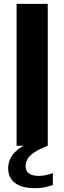

<svg xmlns="http://www.w3.org/2000/svg" viewBox="-20 -760 336 1001"><path d="M66.5 0V-740H229V0ZM163 221Q92 221 57.2 193Q22.5 165 22.5 117.5Q22.5 86.5 37.8 59.2Q53 32 88.8 8.2Q124.5 -15.5 186 -36L229 0Q183.5 17.5 158.2 34.8Q133 52 123.2 69.8Q113.5 87.5 113.5 106.5Q113.5 130.5 130.5 143.8Q147.5 157 184.5 157Q199.5 157 217 153.5Q234.5 150 255.5 142.5V204.5Q235 212 212.5 216.5Q190 221 163 221Z"/></svg>

Font: Encode Sans Condensed Thin
Style: Bold
Weight: 700
Version: Version 3.002